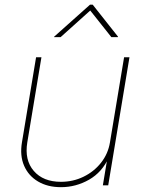

<svg xmlns="http://www.w3.org/2000/svg" viewBox="-20 -775 603 803"><path d="M234.9 7.8Q179.2 7.8 139.2 -15.9Q99.1 -39.6 80.8 -81.8Q62.5 -124 71.8 -179.7L130.9 -535.6H153.3L94.2 -179.7Q82 -105.5 121.3 -60.1Q160.6 -14.6 234.9 -14.6Q285.6 -14.6 329.3 -35.9Q373 -57.1 402.6 -94.5Q432.1 -131.8 439.9 -179.7L499 -535.6H521.5L432.6 0H410.2L429.7 -117.2H435.5Q407.2 -54.7 352.3 -23.4Q297.4 7.8 234.9 7.8ZM233.4 -619.6H206.1L206.5 -621.6L356.4 -755.4H367.7L473.6 -621.6L473.1 -619.6H445.8L357.4 -731Z"/></svg>

Font: Inter 20pt Thin
Style: Italic
Weight: 250
Italic angle: -9.3988°
Version: Version 4.001;git-66647c0bb